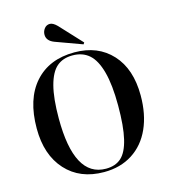

<svg xmlns="http://www.w3.org/2000/svg" viewBox="-137 -1059 1036 1180"><g transform="rotate(-15 381.5 -469.0)"><path d="M459 -776.9 289.1 -838.9Q242.2 -856.9 242.2 -896Q242.2 -917.5 255.6 -934.8Q269 -952.1 291 -952.1Q310.5 -952.1 335.9 -926.8L465.8 -787.1ZM378.9 14.2Q226.1 14.2 136.5 -84.5Q46.9 -183.1 46.9 -351.1Q46.9 -538.1 138.4 -641.1Q230 -744.1 391.1 -744.1Q540 -744.1 628.4 -647.9Q716.8 -551.8 716.8 -382.8Q716.8 -263.2 676.5 -173.6Q636.2 -84 559.6 -34.9Q482.9 14.2 378.9 14.2ZM395 -2.9Q456.1 -2.9 492.9 -36.4Q529.8 -69.8 548.3 -148.2Q566.9 -226.6 566.9 -358.9Q566.9 -490.7 544.4 -573.5Q522 -656.2 480.2 -692.6Q438.5 -729 375 -729Q313.5 -729 274.4 -695.3Q235.4 -661.6 214.6 -583Q193.8 -504.4 193.8 -376Q193.8 -2.9 395 -2.9Z"/></g></svg>

Font: Display Semibold
Style: Regular
Weight: 600
Designer: Latin by Veronika Burian and Jose Scaglione. Greek by Irene Vlachou. Cyrillic by Vera Evstafieva.
Foundry: TypeTogether
Version: Version 3.002